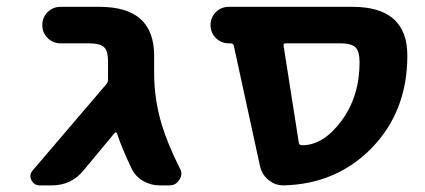

<svg xmlns="http://www.w3.org/2000/svg" viewBox="-20 -566 1252 565"><path d="M297.9 -385.7Q297.9 -417 285.6 -427.7Q273.4 -438.5 242.2 -438.5H158.2Q135.7 -438.5 120.1 -454.1Q104.5 -469.7 104.5 -492.2Q104.5 -514.6 120.1 -530.3Q135.7 -545.9 158.2 -545.9H273.4Q433.6 -545.9 433.6 -402.3V-350.6Q433.6 -273.4 456.1 -199.2Q472.7 -143.6 508.8 -71.3Q513.7 -63.5 513.7 -55.7Q513.7 -45.9 507.8 -37.1Q498 -20.5 478.5 -20.5H449.2Q422.9 -20.5 399.9 -34.2Q377 -47.9 366.2 -72.3Q338.9 -128.9 324.2 -173.8Q323.2 -175.8 321.3 -176.3Q319.3 -176.8 317.4 -174.8L226.6 -65.4Q190.4 -20.5 132.8 -20.5H96.7Q80.1 -20.5 72.3 -36.1Q69.3 -42 69.3 -47.9Q69.3 -56.6 76.2 -64.5L293 -318.4Q297.9 -324.2 297.9 -332V-338.9Z M820.3 -438.5Q813.5 -438.5 814.5 -431.6L859.4 -145.5Q860.4 -138.7 868.2 -138.7H870.1Q931.6 -138.7 984.9 -210.4Q1038.1 -282.2 1038.1 -382.8Q1038.1 -415 1025.9 -426.8Q1013.7 -438.5 980.5 -438.5ZM668 -431.6Q666 -438.5 658.2 -438.5H653.3Q630.9 -438.5 615.2 -454.1Q599.6 -469.7 599.6 -492.2Q599.6 -514.6 615.2 -530.3Q630.9 -545.9 653.3 -545.9H1017.6Q1178.7 -545.9 1178.7 -402.3Q1178.7 -237.3 1072.3 -128.9Q968.8 -24.4 815.4 -20.5Q814.5 -20.5 813.5 -20.5Q790 -20.5 770.5 -36.1Q751 -51.8 745.1 -77.1Z"/></svg>

Font: Gen Jyuu Gothic Bold
Style: Bold
Weight: 700
Designer: [Source Han Sans]
Ryoko NISHIZUKA  (kana & ideographs); Paul D. Hunt (Latin, Greek & Cyrillic); Wenlong ZHANG  (bopomofo
Version: Version 1.002.20150607